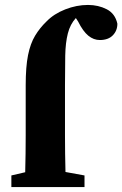

<svg xmlns="http://www.w3.org/2000/svg" viewBox="-20 -757 495 777"><path d="M26 0V-47L82 -60Q83 -98 83.5 -135.5Q84 -173 84 -210V-412Q84 -487 93.5 -534Q103 -581 122 -612.5Q141 -644 168 -670Q198 -701 244 -719Q290 -737 336 -737Q378 -737 412 -719.5Q446 -702 455 -661Q455 -633 436.5 -614Q418 -595 384 -595Q359 -595 337.5 -612.5Q316 -630 296 -670L287 -684Q264 -659 254.5 -621.5Q245 -584 244 -532Q243 -480 243 -412V-210Q243 -173 243.5 -136Q244 -99 245 -61L322 -47V0Z"/></svg>

Font: Source Serif 4
Style: Bold
Weight: 700
Designer: Frank Grießhammer
Foundry: Adobe
Version: Version 4.005;hotconv 1.1.0;makeotfexe 2.6.0